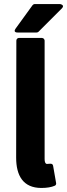

<svg xmlns="http://www.w3.org/2000/svg" viewBox="-20 -907 332 951"><path d="M60 -126C60 -38 94 24 185 24C213 24 235 20 251 13C256 11 259 6 258 0L243 -86C240 -101 224 -95 213 -95C210 -95 201 -96 201 -120V-706C201 -711 196 -719 188 -719H73C68 -719 61 -714 61 -706ZM286 -865C304 -883 277 -887 277 -887H151C148 -887 143 -884 141 -881L57 -765C43 -745 67 -746 67 -746H161C164 -746 168 -747 170 -749Z"/></svg>

Font: Falling Sky
Style: Bd
Weight: 700
Designer: Paul D. Hunt
Foundry: Adobe Systems Incorporated
Version: Version 1.02